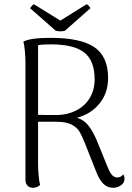

<svg xmlns="http://www.w3.org/2000/svg" viewBox="-20 -883 628 913"><path d="M572 -33Q572 -13 554.5 -1.5Q537 10 519 10Q490 10 470.5 -10Q451 -30 436 -70L383 -204Q369 -239 357.5 -258Q346 -277 320.5 -290.5Q295 -304 250 -304H161V-101Q161 -81 163.5 -50.5Q166 -20 171 -4Q157 10 137 10Q121 10 111.5 0.5Q102 -9 101 -25V-587Q101 -606 98.5 -637.5Q96 -669 91 -685Q124 -703 221 -703Q364 -703 429 -658.5Q494 -614 494 -512Q494 -441 453.5 -391Q413 -341 346 -323Q379 -313 400 -286.5Q421 -260 440 -216L492 -88Q503 -61 513 -50.5Q523 -40 536 -39Q556 -39 566 -54Q572 -44 572 -33ZM252 -336Q301 -337 342 -357.5Q383 -378 406.5 -416.5Q430 -455 430 -506Q430 -594 381 -633Q332 -672 222 -672Q177 -672 161 -668V-337Q185 -336 252 -336ZM267 -734Q254 -734 245 -737L123 -844Q126 -849 131.5 -855Q137 -861 141 -863L267 -785L392 -863Q397 -861 402.5 -855Q408 -849 410 -844L289 -737Q280 -734 267 -734Z"/></svg>

Font: Arima Madurai Light
Style: Regular
Weight: 300
Designer: Joana Correia and Natanael Gama
Foundry: NDISCOVER
Version: Version 1.020